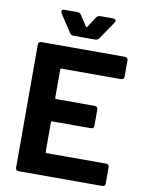

<svg xmlns="http://www.w3.org/2000/svg" viewBox="-96 -958 776 1025"><g transform="rotate(10 292.0 -445.5)"><path d="M530 -579H208Q202 -579 202 -573V-420Q202 -414 208 -414H417Q434 -414 434 -397V-310Q434 -293 417 -293H208Q202 -293 202 -287V-127Q202 -121 208 -121H530Q547 -121 547 -104V-17Q547 0 530 0H78Q61 0 61 -17V-683Q61 -700 78 -700H530Q547 -700 547 -683V-596Q547 -579 530 -579ZM220 -774 157 -870Q154 -876 154 -880Q154 -885 157.5 -888Q161 -891 168 -891H240Q252 -891 260 -880L297 -823Q299 -820 301.5 -820Q304 -820 305 -823L342 -880Q350 -891 362 -891H433Q440 -891 444 -888Q448 -885 448 -880Q448 -875 444 -870L379 -774Q371 -763 359 -763H240Q228 -763 220 -774Z"/></g></svg>

Font: Barlow
Style: Bold
Weight: 700
Designer: Jeremy Tribby
Foundry: Jeremy Tribby
Version: Version 1.101 August 23, 2024